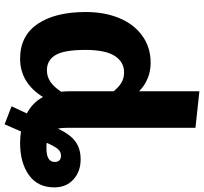

<svg xmlns="http://www.w3.org/2000/svg" viewBox="-46 -753 883 831"><g transform="rotate(90 395.5 -337.5)"><path d="M791 -131Q791 -59 737.5 -21Q684 17 599 17Q572 17 549 13L518 84L440 54L471 -12Q423 -38 400 -82Q338 17 234 17Q135 17 83.5 -59Q32 -135 32 -267Q32 -349 58.5 -412.5Q85 -476 135 -512Q185 -548 252 -548Q288 -548 319.5 -535Q351 -522 375 -498V-759L533 -742V-190Q533 -162 537 -147Q561 -199 592 -222Q623 -245 670 -245Q722 -245 756.5 -214Q791 -183 791 -131ZM377 -161Q375 -183 375 -194V-388Q356 -411 337 -422Q318 -433 293 -433Q248 -433 222 -392.5Q196 -352 196 -266Q196 -173 218.5 -136Q241 -99 284 -99Q312 -99 334.5 -114.5Q357 -130 377 -161ZM681 -133Q681 -146 674 -153Q667 -160 654 -160Q637 -160 625.5 -147Q614 -134 598 -98Q605 -97 622 -97Q681 -97 681 -133Z"/></g></svg>

Font: Fira Sans BGR
Style: Bold
Weight: 700
Designer: bBox Type GmbH & Carrois Corporate GbR & Edenspiekermann AG
Foundry: bBox Type GmbH & Carrois Corporate GbR & Edenspiekermann AG
Version: Version 4.301